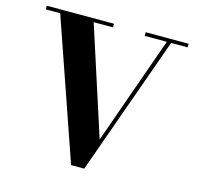

<svg xmlns="http://www.w3.org/2000/svg" viewBox="-110 -865 1020 994"><g transform="rotate(15 400.5 -368.0)"><path d="M464 -152 277 -730.5H380.5V-750H20.5V-730.5H97.5L355.5 14.5H426L692 -730.5H780.5V-750H550.5V-730.5H669Z"/></g></svg>

Font: Bodoni* 11pt
Style: Bold
Weight: 700
Version: Version 2.3